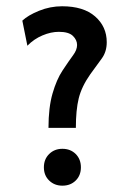

<svg xmlns="http://www.w3.org/2000/svg" viewBox="-20 -584 434 613"><path d="M134.8 -175.8Q134.8 -240.7 147.7 -285.4Q160.6 -330.1 179.7 -358.9Q200.7 -390.6 213.4 -407.7Q226.1 -424.8 226.1 -440.4Q226.1 -456.5 212.6 -469.5Q199.2 -482.4 168 -482.4Q142.6 -482.4 115.5 -470.9Q88.4 -459.5 67.4 -438L51.3 -518.1Q69.3 -535.2 104.7 -549.6Q140.1 -564 178.2 -564Q246.6 -564 283.7 -531.5Q320.8 -499 320.8 -449.2Q320.8 -418.9 304.9 -397.2Q289.1 -375.5 268.1 -346.7Q240.7 -307.6 231.4 -270.3Q222.2 -232.9 222.2 -175.8ZM179.2 8.8Q153.8 8.8 137 -7.6Q120.1 -23.9 120.1 -49.8Q120.1 -75.7 137 -92.3Q153.8 -108.9 179.2 -108.9Q205.1 -108.9 221.7 -92.3Q238.3 -75.7 238.3 -49.8Q238.3 -23.9 221.7 -7.6Q205.1 8.8 179.2 8.8Z"/></svg>

Font: Harmattan SemiBold
Style: Regular
Weight: 600
Designer: George W. Nuss III and SIL International
Foundry: SIL International
Version: Version 4.000